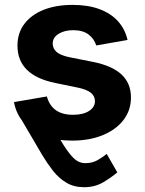

<svg xmlns="http://www.w3.org/2000/svg" viewBox="-20 -573 600 797"><path d="M149.1 -139.7Q191 -59.6 219.3 -11.1Q247.6 37.4 267.1 62.4Q286.6 87.5 302.1 95.9Q317.5 104.3 333.5 104.3Q362.8 104.3 385 91.7Q407.1 79.2 423 65.9L466.9 142.5Q443.3 163.1 408.6 183.6Q373.9 204.1 329.3 204.1Q286.4 204.1 255 185.1Q223.6 166.2 199.7 135.5Q175.8 104.8 155.1 70.3L55.9 -98.8ZM279.3 10.7Q213.4 10.7 162.6 -8.2Q111.8 -27.1 79.6 -62.8Q47.5 -98.6 38 -149.2L174.5 -172.6Q185.1 -134.6 211.9 -115.6Q238.7 -96.5 283.6 -96.5Q325.4 -96.5 349.8 -112.5Q374.1 -128.5 374.1 -153Q374.1 -174.4 356.8 -188.1Q339.5 -201.7 303.5 -209.2L209.5 -228.5Q130.5 -244.8 91.5 -283.5Q52.5 -322.2 52.5 -383.5Q52.5 -435.9 81.1 -473.8Q109.7 -511.7 161.1 -532.2Q212.6 -552.7 281.5 -552.7Q346.4 -552.7 393.7 -534.8Q441.1 -516.9 470.2 -484.4Q499.3 -451.8 509.4 -407.1L379.5 -384.3Q370.9 -412.2 347.3 -430Q323.7 -447.7 283.8 -447.7Q247.7 -447.7 223.2 -432.5Q198.8 -417.3 198.8 -392.3Q198.8 -371.8 214.6 -357.6Q230.4 -343.4 269 -335.3L367.1 -315.8Q446.3 -299.8 485 -263.3Q523.6 -226.8 523.6 -168.3Q523.6 -114.7 492.3 -74.4Q461 -34.2 406 -11.7Q350.9 10.7 279.3 10.7Z"/></svg>

Font: Adwaita Sans
Style: Regular
Weight: 400
Designer: Rasmus Andersson
Foundry: rsms
Version: Version 4.001;git-9221beed3